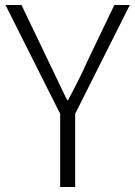

<svg xmlns="http://www.w3.org/2000/svg" viewBox="-20 -749 542 769"><path d="M221 0H281V-293L500 -729H438L331 -506C308 -453 281 -402 253 -348H249C222 -402 199 -453 173 -506L66 -729H2L221 -293Z"/></svg>

Font: Noto Sans T Chinese Light
Style: Regular
Weight: 300
Designer: Ryoko NISHIZUKA (kana & ideographs); Paul D. Hunt (Latin, Greek & Cyrillic); Wenlong ZHANG (bopomofo); Sandoll Communica
Foundry: Adobe Systems Incorporated
Version: Version 1.000;PS 1;hotconv 1.0.78;makeotf.lib2.5.61930